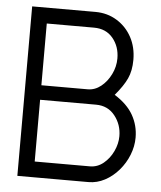

<svg xmlns="http://www.w3.org/2000/svg" viewBox="-51 -745 663 790"><g transform="rotate(5 280.5 -350.0)"><path d="M50 0V-700H311Q361 -700 400.5 -675.5Q440 -651 462 -610Q484 -569 484 -517Q484 -472 469 -439.5Q454 -407 420 -367Q473 -334 497 -291.5Q521 -249 521 -199Q521 -163 507 -127.5Q493 -92 468 -63Q443 -34 411 -17Q379 0 344 0ZM116 -380H307Q337 -380 362 -400Q387 -420 402.5 -451.5Q418 -483 418 -517Q418 -566 389.5 -600.5Q361 -635 311 -635H116ZM116 -65H344Q375 -65 400 -85.5Q425 -106 439.5 -137Q454 -168 454 -199Q454 -247 425 -283.5Q396 -320 347 -320H116Z"/></g></svg>

Font: Kulim Park Light
Style: Regular
Weight: 300
Designer: Noponies / Dale Sattler
Foundry: Noponies
Version: Version 1.000; ttfautohint (v1.8.3)